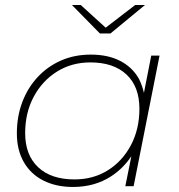

<svg xmlns="http://www.w3.org/2000/svg" viewBox="-20 -740 713 763"><path d="M270 3Q203 3 152.5 -22.5Q102 -48 74.5 -96Q47 -144 47 -210Q47 -277 68.5 -334Q90 -391 129.5 -433.5Q169 -476 222.5 -499.5Q276 -523 341 -523Q409 -523 457.5 -498Q506 -473 532 -427Q545 -401 552 -371L581 -519H614L511 0H478L502 -119Q469 -70 421 -39Q356 3 270 3ZM276 -27Q351 -27 409 -63.5Q467 -100 500.5 -163.5Q534 -227 534 -308Q534 -396 482.5 -444Q431 -492 339 -492Q265 -492 206.5 -455.5Q148 -419 114 -355.5Q80 -292 80 -211Q80 -124 131.5 -75.5Q183 -27 276 -27ZM377 -607 266 -720H301L400 -630L517 -720H556L419 -607Z"/></svg>

Font: Montserrat Thin ExtraLight
Style: Italic
Weight: 250
Italic angle: -11.3°
Version: Version 9.000